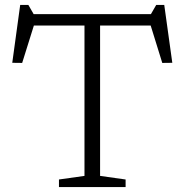

<svg xmlns="http://www.w3.org/2000/svg" viewBox="-20 -755 745 775"><path d="M321 -683.5H384V-45L487 -30.5V0H218V-30.5L321 -45ZM613 -652H91.5L121 -665.5L69.5 -501L29.5 -501.5L61.5 -735H94.5L121 -689L84.5 -698H625L584 -689L610.5 -735H643L675.5 -501.5L635 -501L584 -665.5Z"/></svg>

Font: Newsreader 9pt Light
Style: Regular
Weight: 300
Designer: Hugues Gentile
Foundry: Production Type
Version: Version 1.003